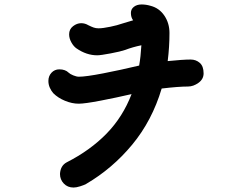

<svg xmlns="http://www.w3.org/2000/svg" viewBox="-20 -804 1040 861"><path d="M893 -475Q893 -449 870 -432.5Q847 -416 823 -416Q781 -416 705 -407Q662 -263 573 -155.5Q484 -48 366 21Q357 26 339.5 31.5Q322 37 310 37Q283 37 266 19Q249 1 249 -24Q251 -61 279 -76Q385 -130 458 -205Q531 -280 570 -382Q501 -366 430.5 -352.5Q360 -339 333 -339Q303 -339 271.5 -352Q240 -365 219 -386Q210 -396 203.5 -410.5Q197 -425 197 -441Q197 -463 211 -478Q225 -493 246 -493Q273 -493 288 -478Q294 -472 308.5 -466Q323 -460 334 -460Q365 -460 442.5 -475Q520 -490 604 -510Q611 -549 614 -601Q575 -593 541 -580Q521 -573 476 -564.5Q431 -556 416 -556Q368 -556 323 -587Q310 -596 300 -614Q290 -632 290 -650Q290 -673 307.5 -686.5Q325 -700 344 -700Q361 -700 376 -691Q390 -684 400 -680.5Q410 -677 422 -677Q441 -677 474.5 -684Q508 -691 527 -698L577 -713Q567 -726 567 -746Q567 -763 580.5 -773.5Q594 -784 615 -784Q635 -784 655 -778Q694 -768 717 -734Q740 -700 740 -656Q740 -594 732 -530Q800 -537 835 -537Q859 -537 876 -522Q893 -507 893 -475Z"/></svg>

Font: Tsukimi Rounded
Style: Bold
Weight: 700
Designer: Takashi Funayama
Foundry: Takashi Funayama
Version: Version 1.032; ttfautohint (v1.8.3)